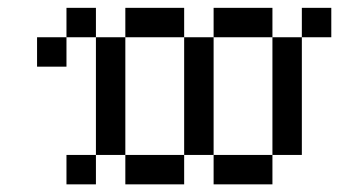

<svg xmlns="http://www.w3.org/2000/svg" viewBox="-20 -482 886 502"><path d="M76.9 -384.6H153.8V-307.7H76.9ZM153.8 -461.5H230.8V-384.6H153.8ZM230.8 -384.6H307.7V-307.7H230.8ZM230.8 -307.7H307.7V-230.8H230.8ZM230.8 -230.8H307.7V-153.8H230.8ZM230.8 -153.8H307.7V-76.9H230.8ZM153.8 -76.9H230.8V0H153.8ZM307.7 -76.9H384.6V0H307.7ZM384.6 -76.9H461.5V0H384.6ZM307.7 -461.5H384.6V-384.6H307.7ZM384.6 -461.5H461.5V-384.6H384.6ZM461.5 -384.6H538.5V-307.7H461.5ZM461.5 -307.7H538.5V-230.8H461.5ZM461.5 -230.8H538.5V-153.8H461.5ZM461.5 -153.8H538.5V-76.9H461.5ZM538.5 -461.5H615.4V-384.6H538.5ZM615.4 -461.5H692.3V-384.6H615.4ZM538.5 -76.9H615.4V0H538.5ZM615.4 -76.9H692.3V0H615.4ZM692.3 -153.8H769.2V-76.9H692.3ZM692.3 -230.8H769.2V-153.8H692.3ZM692.3 -307.7H769.2V-230.8H692.3ZM692.3 -384.6H769.2V-307.7H692.3ZM769.2 -461.5H846.2V-384.6H769.2Z"/></svg>

Font: Jacquarda Bastarda 9
Style: Regular
Weight: 400
Designer: Sarah Cadigan-Fried
Version: Version 1.000; ttfautohint (v1.8.4.7-5d5b)